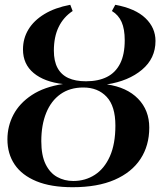

<svg xmlns="http://www.w3.org/2000/svg" viewBox="-20 -771 670 802"><path d="M283.5 11Q192.5 11 132 -14Q71.5 -39 41.2 -83.8Q11 -128.5 11 -189Q11 -244 36.2 -292Q61.5 -340 113 -374Q164.5 -408 243 -420Q165 -429 120.5 -466Q76 -503 76 -564.5Q76 -610.5 98.8 -648Q121.5 -685.5 165.5 -712.2Q209.5 -739 273.5 -751L283.5 -725Q245 -699.5 225 -658.2Q205 -617 205 -559.5Q205 -516 220.2 -487.5Q235.5 -459 265.2 -445.2Q295 -431.5 339 -431.5Q390.5 -431.5 426.5 -449.5Q462.5 -467.5 481.8 -505.5Q501 -543.5 501 -603Q501 -649.5 488 -679Q475 -708.5 447.5 -725L461.5 -751Q545.5 -735.5 587.5 -695.2Q629.5 -655 629.5 -600Q629.5 -527 573.2 -479.8Q517 -432.5 426.5 -418.5Q510 -406.5 556.8 -358.5Q603.5 -310.5 603.5 -238Q603.5 -163 566.8 -107Q530 -51 458.8 -20Q387.5 11 283.5 11ZM286 -15Q336.5 -15 376.2 -40.8Q416 -66.5 439 -118Q462 -169.5 462 -246.5Q462 -327.5 425.5 -366.5Q389 -405.5 328 -405.5Q272 -405.5 232.8 -377.8Q193.5 -350 173 -299.5Q152.5 -249 152.5 -181.5Q152.5 -122 170.5 -85.2Q188.5 -48.5 218.8 -31.8Q249 -15 286 -15Z"/></svg>

Font: Merriweather 144pt SemiBold
Style: Italic
Weight: 600
Italic angle: -7.8°
Version: Version 2.101